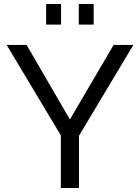

<svg xmlns="http://www.w3.org/2000/svg" viewBox="-20 -933 695 953"><path d="M209 -811V-913H283V-811ZM371 -811V-913H445V-811ZM112 -710 327 -340 544 -710H642L372 -259V0H282V-261L13 -710Z"/></svg>

Font: Raleway-v4020 Medium
Style: Regular
Weight: 500
Designer: Matt McInerney, Pablo Impallari, Rodrigo Fuenzalida
Foundry: Matt McInerney, Pablo Impallari, Rodrigo Fuenzalida
Version: Version 4.020;PS 004.020;hotconv 1.0.88;makeotf.lib2.5.64775